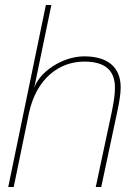

<svg xmlns="http://www.w3.org/2000/svg" viewBox="-20 -750 538 770"><path d="M186 -730H164L13 0H35L96 -296C126 -436 218 -503 318 -503C408 -503 441 -462 441 -398C441 -372 437 -344 428 -300L364 0H386L449 -296C458 -337 464 -374 464 -399C464 -484 408 -524 318 -524C229 -524 137 -460 117 -397Z"/></svg>

Font: Nacelle Thin
Style: Italic
Weight: 100
Italic angle: -12°
Designer: Sora Sagano
Foundry: Sora Sagano
Version: Version 1.000;FEAKit 1.0